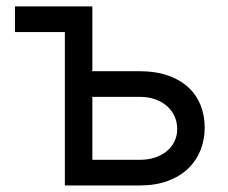

<svg xmlns="http://www.w3.org/2000/svg" viewBox="-20 -565 695 585"><path d="M406.2 -348Q454.2 -348 491.1 -335.2Q528.1 -322.4 553.1 -299.5Q578.1 -276.6 590.9 -245Q603.7 -213.4 603.7 -176.1Q603.7 -139.6 590.9 -107.4Q578.1 -75.3 553.1 -51.3Q528.1 -27.3 491.1 -13.7Q454.2 0 406.2 0H177.6V-467.3H25.6V-545.5H261.4V-348ZM261.4 -78.1H406.2Q431.1 -78.1 452.1 -85Q473 -92 488.1 -104.4Q503.2 -116.8 511.5 -134.1Q519.9 -151.3 519.9 -171.9Q519.9 -193.5 511.5 -211.5Q503.2 -229.4 488.1 -242.4Q473 -255.3 452.1 -262.6Q431.1 -269.9 406.2 -269.9H261.4Z"/></svg>

Font: Interop
Style: Regular
Weight: 400
Designer: Rasmus Andersson, Google, Jang Haemin
Foundry: jhaemin
Version: Version 1.008